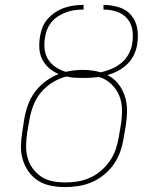

<svg xmlns="http://www.w3.org/2000/svg" viewBox="-20 -755 640 783"><path d="M246 8Q216 8 188 2.5Q160 -3 136.5 -17.5Q113 -32 97 -54.5Q81 -77 73 -103.5Q65 -130 65.5 -159.5Q66 -189 71 -218L79 -270Q84 -299 94 -327Q104 -355 122.5 -380Q141 -405 166 -423.5Q191 -442 219 -453Q198 -462 180.5 -477Q163 -492 152.5 -512.5Q142 -533 140.5 -557Q139 -581 143 -605Q146 -625 153.5 -644Q161 -663 175 -678.5Q189 -694 206.5 -705.5Q224 -717 243.5 -723.5Q263 -730 282.5 -732.5Q302 -735 321 -735V-716Q304 -716 287 -714Q270 -712 253 -706Q236 -700 220 -690.5Q204 -681 192 -667Q180 -653 173 -636.5Q166 -620 164 -603Q159 -578 162 -554.5Q165 -531 176.5 -512.5Q188 -494 207 -481.5Q226 -469 248 -462Q266 -466 283.5 -468Q301 -470 318 -470Q337 -470 355.5 -467.5Q374 -465 391 -460Q413 -465 434.5 -474Q456 -483 474 -497.5Q492 -512 503.5 -532.5Q515 -553 519 -575Q524 -604 520 -631.5Q516 -659 499 -679Q482 -699 456 -707.5Q430 -716 402 -716V-735Q434 -735 465 -725.5Q496 -716 515.5 -692.5Q535 -669 540 -637Q545 -605 539 -572Q536 -551 525.5 -530Q515 -509 498.5 -493Q482 -477 461 -466Q440 -455 418 -449Q444 -436 462 -413.5Q480 -391 489 -363Q498 -335 498 -304.5Q498 -274 493 -243L484 -191Q480 -164 470.5 -137Q461 -110 444.5 -86Q428 -62 405 -43Q382 -24 355.5 -12.5Q329 -1 301 3.5Q273 8 246 8ZM247 -11Q271 -11 296.5 -15Q322 -19 346.5 -30Q371 -41 391.5 -58.5Q412 -76 427.5 -98Q443 -120 451.5 -145Q460 -170 464 -194L473 -247Q478 -277 477.5 -308Q477 -339 466 -365.5Q455 -392 434 -412Q413 -432 385 -441Q368 -439 352 -438Q336 -437 320 -437Q302 -437 284.5 -438Q267 -439 251 -443Q222 -436 194.5 -419Q167 -402 147 -378Q127 -354 116 -325Q105 -296 100 -267L91 -215Q87 -189 86.5 -162.5Q86 -136 92.5 -112Q99 -88 113.5 -68Q128 -48 148.5 -34.5Q169 -21 194.5 -16Q220 -11 247 -11Z"/></svg>

Font: Iosevka Thin Extended
Style: Italic
Weight: 100
Width: 7
Italic angle: -9°
Monospace: yes
Designer: Belleve Invis
Foundry: Belleve Invis
Version: Version 32.5.0; ttfautohint (v1.8.4)